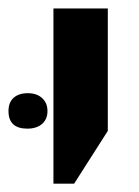

<svg xmlns="http://www.w3.org/2000/svg" viewBox="-72 -650 332 457"><path d="M55.2 -212.9V-629.9H184.6V-338.4L104.5 -212.9ZM-6.8 -343.8Q-51.8 -343.8 -51.8 -385.7Q-51.8 -406.2 -39.6 -417.2Q-27.3 -428.2 -5.9 -428.2Q15.6 -428.2 28.3 -416.5Q41 -404.8 41 -385.7Q41 -366.2 28.1 -355Q15.1 -343.8 -6.8 -343.8Z"/></svg>

Font: Open Sans Condensed
Style: Regular
Weight: 400
Width: 3
Designer: Monotype Design Team
Foundry: Monotype Imaging Inc.
Version: Version 3.000